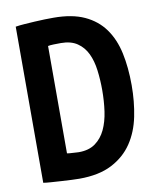

<svg xmlns="http://www.w3.org/2000/svg" viewBox="-82 -774 698 849"><g transform="rotate(-10 267.5 -349.5)"><path d="M45 -700Q63 -703 85.5 -704.5Q108 -706 131.5 -707.5Q155 -709 177 -709.5Q199 -710 216 -710Q299 -710 354.5 -684.5Q410 -659 443.5 -612.5Q477 -566 491 -501Q505 -436 505 -356Q505 -283 491.5 -216.5Q478 -150 444 -99.5Q410 -49 352 -19Q294 11 206 11Q193 11 171 10Q149 9 125 7.5Q101 6 79 4.5Q57 3 45 1ZM229 -594Q213 -594 196.5 -593.5Q180 -593 171 -591V-109Q174 -108 181.5 -107.5Q189 -107 197.5 -106.5Q206 -106 213.5 -105.5Q221 -105 224 -105Q269 -105 298 -126Q327 -147 343.5 -182Q360 -217 366.5 -262.5Q373 -308 373 -358Q373 -404 367.5 -447Q362 -490 346.5 -522.5Q331 -555 302.5 -574.5Q274 -594 229 -594Z"/></g></svg>

Font: PT Sans Narrow
Style: Bold
Weight: 700
Width: 3
Designer: A.Korolkova, O.Umpeleva, V.Yefimov
Foundry: ParaType Ltd
Version: Version 2.003W OFL